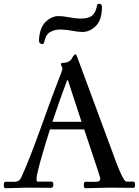

<svg xmlns="http://www.w3.org/2000/svg" viewBox="-46 -993 734 1015"><path d="M533 -1 406 2Q397 2 397 -15Q397 -32 406 -32H463Q484 -32 484 -49Q484 -56 446 -168.5Q408 -281 399 -309H218Q147 -83 147 -48Q147 -33 153 -33H225Q236 -33 236 -16.5Q236 0 223 0L94 -1L-17 2Q-26 2 -26 -15Q-26 -32 -17 -32H33Q55 -32 66 -54Q108 -145 172.5 -325Q237 -505 260.5 -563.5Q284 -622 284 -628.5Q284 -635 280 -643Q276 -651 276 -653Q276 -661 290.5 -661Q305 -661 317.5 -668Q330 -675 334 -684Q345 -706 354 -706Q358 -706 368 -676L569 -133Q607 -33 622 -33H658Q668 -33 668 -16.5Q668 0 660 0ZM309 -569Q278 -489 231 -349H385Q318 -552 313 -569ZM187 -768Q185 -760 177.5 -760Q170 -760 165 -765Q160 -770 160 -779Q163 -846 195 -877Q227 -908 264 -908Q286 -908 320.5 -901.5Q355 -895 374 -895Q393 -895 405 -896.5Q417 -898 431 -904Q459 -918 467 -965Q468 -973 478 -973Q493 -973 493 -957Q493 -888 461 -856Q429 -824 389 -824Q369 -824 334.5 -830.5Q300 -837 271.5 -837Q243 -837 219 -823.5Q195 -810 187 -768Z"/></svg>

Font: Sedan SC
Style: Regular
Weight: 400
Designer: Sebastian Salazar
Foundry: Sebastian Salazar
Version: Version 1.001